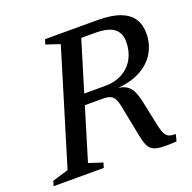

<svg xmlns="http://www.w3.org/2000/svg" viewBox="-142 -797 918 920"><g transform="rotate(-20 317.0 -337.0)"><path d="M373 -367Q426.5 -367 464.5 -388.2Q502.5 -409.5 522.8 -447Q543 -484.5 543 -532.5Q543 -576 514 -599.2Q485 -622.5 416 -622.5H268L293.5 -676H447Q519 -676 563 -659.5Q607 -643 627.2 -612Q647.5 -581 647.5 -537Q647.5 -482 621.2 -438Q595 -394 543.8 -367Q492.5 -340 417.5 -336V-338.5Q452.5 -336 472.2 -323.5Q492 -311 502.8 -287Q513.5 -263 521 -225.5L546 -107Q553 -73.5 561.5 -58.2Q570 -43 582.8 -38.8Q595.5 -34.5 615 -34.5L606 0Q559 3 530.2 1.2Q501.5 -0.5 485.5 -9.8Q469.5 -19 461.2 -38.2Q453 -57.5 447 -89L417.5 -238.5Q412 -270.5 403.2 -286.8Q394.5 -303 380.5 -308.2Q366.5 -313.5 344 -313.5H181L190 -367ZM172 -48 242.5 -25 235 0H-21L-13 -25L68.5 -49.5L244.5 -628L174 -651.5L181.5 -676H363Z"/></g></svg>

Font: Newsreader 16pt Medium
Style: Italic
Weight: 500
Italic angle: -17°
Designer: Hugues Gentile
Foundry: Production Type
Version: Version 1.003